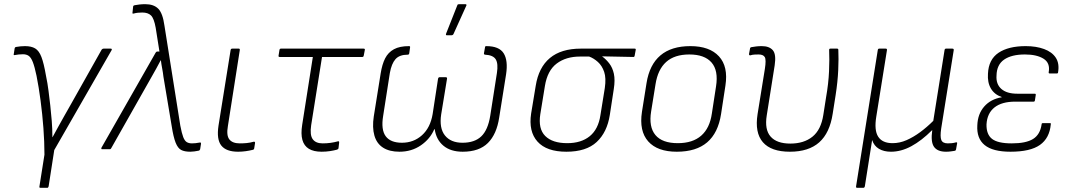

<svg xmlns="http://www.w3.org/2000/svg" viewBox="-20 -715 5129 920"><path d="M174 185Q167 185 169 178L193 26Q193 -35 188 -101.5Q183 -168 174.5 -232.5Q166 -297 155 -352Q146 -395 137.5 -417Q129 -439 118 -447Q107 -455 90 -455Q70 -455 50 -451Q44 -450 46 -456L50 -482Q51 -489 57 -490Q68 -492 78.5 -493Q89 -494 100 -494Q130 -494 148.5 -483Q167 -472 178.5 -442Q190 -412 200 -354Q208 -316 212.5 -279.5Q217 -243 221 -209Q225 -173 228 -135.5Q231 -98 231 -58H232Q245 -81 258.5 -106.5Q272 -132 287.5 -158.5Q303 -185 319 -214L467 -477Q471 -482 476 -482H510Q518 -482 515 -475L240 4L213 178Q211 185 207 185Z M892 12Q864 12 848 3.5Q832 -5 821.5 -31.5Q811 -58 803 -109L763 -348Q761 -367 757 -387.5Q753 -408 751 -426H750Q740 -406 728.5 -386Q717 -366 706 -346L513 -5Q511 0 506 0H469Q466 0 465.5 -2Q465 -4 466 -7L726 -463Q729 -468 733 -468H744L726 -582Q718 -627 703.5 -641Q689 -655 662 -655Q651 -655 641 -654Q631 -653 620 -650Q613 -648 615 -656L618 -684Q619 -689 625 -690Q635 -692 648.5 -693.5Q662 -695 676 -695Q717 -695 738.5 -673Q760 -651 768 -592L844 -113Q851 -76 858 -58Q865 -40 875 -34Q885 -28 900 -28Q910 -28 917.5 -29Q925 -30 937 -32Q944 -34 943 -25L939 0Q937 6 932 7Q922 9 911.5 10.5Q901 12 892 12Z M1121 12Q1064 12 1040.5 -17.5Q1017 -47 1027 -113L1085 -475Q1086 -482 1093 -482H1124Q1130 -482 1129 -475L1072 -111Q1064 -66 1079 -47Q1094 -28 1129 -28Q1146 -28 1162 -29.5Q1178 -31 1196 -36Q1203 -37 1202 -29L1198 -4Q1197 2 1191 3Q1175 7 1157 9.5Q1139 12 1121 12Z M1521 12Q1483 12 1460 -2Q1437 -16 1429 -44.5Q1421 -73 1428 -117L1479 -442H1320Q1313 -442 1315 -450L1319 -475Q1320 -482 1326 -482H1722Q1730 -482 1728 -475L1723 -449Q1722 -442 1716 -442H1523L1471 -115Q1464 -68 1478.5 -48Q1493 -28 1526 -28Q1546 -28 1564 -30.5Q1582 -33 1600 -38Q1606 -39 1605 -31L1602 -5Q1601 0 1595 2Q1581 6 1561.5 9Q1542 12 1521 12Z M1894 12Q1846 12 1815.5 -7.5Q1785 -27 1774 -65.5Q1763 -104 1771 -157L1804 -363Q1811 -407 1825.5 -435.5Q1840 -464 1867.5 -479Q1895 -494 1940 -494Q1946 -494 1945 -488L1941 -460Q1940 -453 1934 -453Q1894 -453 1875 -431.5Q1856 -410 1848 -365L1816 -160Q1805 -94 1828 -62.5Q1851 -31 1906 -31Q1962 -31 2002 -67Q2042 -103 2053 -168L2079 -338Q2081 -345 2086 -345H2116Q2123 -345 2122 -338L2094 -167Q2084 -101 2112 -66Q2140 -31 2196 -31Q2254 -31 2286 -61.5Q2318 -92 2329 -160L2361 -365Q2368 -410 2355.5 -430.5Q2343 -451 2304 -453Q2298 -454 2299 -460L2304 -488Q2304 -494 2310 -494Q2372 -494 2393.5 -459.5Q2415 -425 2405 -359L2372 -152Q2360 -72 2318 -30Q2276 12 2197 12Q2139 12 2104.5 -17Q2070 -46 2063 -96H2061Q2041 -49 1996.5 -18.5Q1952 12 1894 12ZM2121 -546Q2118 -546 2117 -548Q2116 -550 2118 -555L2171 -689Q2172 -693 2174.5 -694Q2177 -695 2180 -695H2210Q2214 -695 2215 -692.5Q2216 -690 2214 -687L2153 -552Q2150 -546 2143 -546Z M2694 12Q2599 12 2555.5 -36.5Q2512 -85 2525 -171L2547 -304Q2561 -392 2615 -437Q2669 -482 2763 -482H3021Q3028 -482 3026 -475L3021 -448Q3020 -442 3015 -442L2866 -445V-444Q2884 -431 2899.5 -411Q2915 -391 2921.5 -361.5Q2928 -332 2921 -288L2902 -164Q2889 -81 2839 -34.5Q2789 12 2694 12ZM2698 -29Q2765 -29 2806 -62.5Q2847 -96 2857 -163L2878 -293Q2885 -341 2875 -370.5Q2865 -400 2845 -418Q2825 -436 2803 -444H2759Q2692 -444 2647.5 -410.5Q2603 -377 2591 -303L2569 -168Q2558 -98 2592.5 -63.5Q2627 -29 2698 -29Z M3223 12Q3130 12 3086 -37.5Q3042 -87 3056 -179L3078 -317Q3092 -405 3144.5 -449.5Q3197 -494 3288 -494Q3380 -494 3425 -445Q3470 -396 3456 -305L3435 -168Q3421 -78 3368.5 -33Q3316 12 3223 12ZM3228 -29Q3299 -29 3340 -65Q3381 -101 3391 -171L3411 -301Q3423 -377 3389.5 -415.5Q3356 -454 3283 -454Q3212 -454 3172 -418Q3132 -382 3121 -311L3100 -181Q3088 -107 3120.5 -68Q3153 -29 3228 -29Z M3765 12Q3675 12 3635.5 -33.5Q3596 -79 3610 -168L3645 -385Q3652 -429 3644.5 -441.5Q3637 -454 3615 -454Q3606 -454 3595.5 -453.5Q3585 -453 3576 -450Q3569 -449 3569 -456L3574 -483Q3574 -486 3576 -487Q3578 -488 3580 -489Q3590 -491 3603.5 -492.5Q3617 -494 3630 -494Q3666 -494 3683 -474.5Q3700 -455 3692 -402L3654 -162Q3643 -94 3672.5 -60.5Q3702 -27 3767 -27Q3832 -27 3873 -60Q3914 -93 3925 -164L3938 -247Q3950 -315 3952.5 -374Q3955 -433 3953 -476Q3953 -482 3959 -482H3991Q3997 -482 3997 -476Q3999 -435 3996.5 -379Q3994 -323 3984 -259L3970 -170Q3956 -78 3905.5 -33Q3855 12 3765 12Z M4087 185Q4081 185 4082 178L4186 -475Q4187 -482 4193 -482H4224Q4231 -482 4230 -475L4179 -157Q4168 -91 4188 -60Q4208 -29 4257 -29Q4291 -29 4324 -43.5Q4357 -58 4389.5 -82Q4422 -106 4452 -136L4506 -475Q4507 -482 4513 -482H4543Q4551 -482 4550 -475L4490 -100Q4484 -60 4490.5 -44Q4497 -28 4522 -28Q4531 -28 4541 -29Q4551 -30 4561 -33Q4568 -34 4566 -27L4561 1Q4560 4 4559 5.5Q4558 7 4553 8Q4546 9 4535.5 10.5Q4525 12 4513 12Q4472 12 4455.5 -11.5Q4439 -35 4447 -91H4446Q4396 -41 4347 -14.5Q4298 12 4249 12Q4215 12 4191.5 -2Q4168 -16 4159 -44L4124 178Q4122 185 4117 185Z M4822 12Q4737 12 4698 -20Q4659 -52 4663 -115Q4665 -169 4696 -204.5Q4727 -240 4780 -249V-250Q4745 -262 4728 -291Q4711 -320 4714 -362Q4717 -430 4764.5 -462Q4812 -494 4895 -494Q4945 -494 4983 -480Q5021 -466 5039 -438.5Q5057 -411 5050 -369Q5050 -363 5044 -363H5010Q5004 -363 5005 -369Q5013 -413 4980.5 -433.5Q4948 -454 4891 -454Q4827 -454 4791.5 -429.5Q4756 -405 4755 -353Q4752 -312 4778 -289Q4804 -266 4854 -266H4938Q4944 -266 4943 -260L4939 -234Q4938 -228 4933 -228H4845Q4780 -228 4745 -200Q4710 -172 4707 -119Q4706 -71 4733.5 -49.5Q4761 -28 4828 -28Q4896 -28 4930 -49Q4964 -70 4971 -119Q4971 -125 4977 -125H5011Q5017 -125 5015 -119Q5009 -53 4963 -20.5Q4917 12 4822 12Z"/></svg>

Font: Sofia Sans ExtraLight
Style: Italic
Weight: 250
Italic angle: -9°
Version: Version 4.100-B